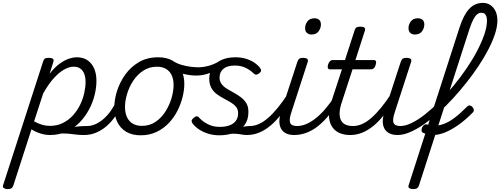

<svg xmlns="http://www.w3.org/2000/svg" viewBox="-113 -914 3450 1324"><path d="M462 17Q436 17 412.5 14Q389 11 365 8.5Q341 6 312.5 6.5Q284 7 247 13L275 -15Q310 -23 339.5 -29Q369 -35 394.5 -38.5Q420 -42 441 -43.5Q462 -45 481 -45Q490 -45 493 -35.5Q496 -26 493 -14Q490 -2 482 7.5Q474 17 462 17ZM-62 390Q-76 390 -86.5 383Q-97 376 -91 361L184 -489Q189 -505 197 -510Q205 -515 221 -515Q245 -515 252.5 -507.5Q260 -500 254 -484L229 -405Q263 -449 296.5 -473.5Q330 -498 360.5 -508.5Q391 -519 417 -519Q480 -519 516 -475Q552 -431 552 -355Q552 -310 539.5 -259Q527 -208 501 -159Q475 -110 436.5 -70Q398 -30 346.5 -6.5Q295 17 231 17Q199 17 166 6.5Q133 -4 104 -22L-22 368Q-26 379 -34.5 384.5Q-43 390 -62 390ZM122 -77Q154 -60 179.5 -53Q205 -46 231 -46Q282 -46 322 -66.5Q362 -87 391.5 -120Q421 -153 440 -192.5Q459 -232 468 -273Q477 -314 477 -348Q477 -381 468 -404.5Q459 -428 441 -441Q423 -454 395 -454Q363 -454 327.5 -433.5Q292 -413 256 -372.5Q220 -332 185 -270Z M469 17Q457 17 451 7.5Q445 -2 447.5 -14Q450 -26 460 -35.5Q470 -45 488 -45Q516 -45 544.5 -57.5Q573 -70 600.5 -93.5Q628 -117 650.5 -149Q673 -181 691 -219Q695 -232 706 -231.5Q717 -231 725 -222.5Q733 -214 729 -202Q711 -154 683 -113.5Q655 -73 621.5 -44Q588 -15 549 1Q510 17 469 17Z M857 19Q798 19 757 -5.5Q716 -30 695.5 -73.5Q675 -117 675 -172Q675 -226 694 -286.5Q713 -347 751 -400Q789 -453 845.5 -486Q902 -519 978 -519Q1036 -519 1076.5 -496Q1117 -473 1137.5 -431.5Q1158 -390 1158 -335Q1158 -294 1146.5 -246.5Q1135 -199 1111.5 -152Q1088 -105 1052 -66.5Q1016 -28 967 -4.5Q918 19 857 19ZM865 -46Q919 -46 960 -74Q1001 -102 1028.5 -146Q1056 -190 1070 -238Q1084 -286 1084 -328Q1084 -368 1070.5 -396Q1057 -424 1031.5 -439Q1006 -454 970 -454Q916 -454 874.5 -426.5Q833 -399 805 -356Q777 -313 763 -265Q749 -217 749 -177Q749 -136 762.5 -106.5Q776 -77 802.5 -61.5Q829 -46 865 -46Z M1238 -393Q1200 -393 1153.5 -404Q1107 -415 1067 -443Q1051 -454 1052 -467.5Q1053 -481 1063 -489.5Q1073 -498 1081 -493Q1105 -477 1136.5 -467.5Q1168 -458 1199 -454Q1230 -450 1253 -450Q1286 -450 1321.5 -459Q1357 -468 1393 -488Q1405 -495 1413.5 -486.5Q1422 -478 1421 -465Q1420 -452 1403 -443Q1366 -423 1339 -412.5Q1312 -402 1288.5 -397.5Q1265 -393 1238 -393Z M1471 -13Q1503 -24 1529.5 -31.5Q1556 -39 1576.5 -42Q1597 -45 1612 -45Q1621 -45 1623.5 -35.5Q1626 -26 1623 -14Q1620 -2 1612 7.5Q1604 17 1592 17Q1571 17 1550 13Q1529 9 1503 8Q1477 7 1442 13ZM1400 19Q1357 19 1320 7Q1283 -5 1256 -24Q1229 -43 1214 -64Q1208 -73 1208.5 -81.5Q1209 -90 1221 -100Q1233 -111 1242 -112Q1251 -113 1260 -103Q1282 -78 1318.5 -58.5Q1355 -39 1402 -39Q1441 -39 1469.5 -49.5Q1498 -60 1513.5 -81Q1529 -102 1529 -133Q1529 -160 1514.5 -177.5Q1500 -195 1477.5 -208.5Q1455 -222 1429 -235.5Q1403 -249 1380.5 -266Q1358 -283 1344 -308.5Q1330 -334 1330 -372Q1330 -413 1350 -446Q1370 -479 1411 -499Q1452 -519 1510 -519Q1553 -519 1587.5 -507.5Q1622 -496 1645.5 -479Q1669 -462 1680 -446Q1688 -435 1687.5 -427Q1687 -419 1675 -409Q1665 -401 1656 -399.5Q1647 -398 1638 -406Q1614 -430 1581.5 -446Q1549 -462 1506 -462Q1454 -462 1427.5 -439.5Q1401 -417 1401 -379Q1401 -353 1415.5 -334Q1430 -315 1452.5 -301.5Q1475 -288 1500.5 -274Q1526 -260 1548.5 -243Q1571 -226 1585.5 -202.5Q1600 -179 1600 -142Q1600 -87 1573 -51Q1546 -15 1500.5 2Q1455 19 1400 19Z M1591 17Q1579 17 1573 7.5Q1567 -2 1569.5 -14Q1572 -26 1582 -35.5Q1592 -45 1610 -45Q1641 -45 1672.5 -59Q1704 -73 1736.5 -101.5Q1769 -130 1803 -171.5Q1837 -213 1872 -267Q1880 -279 1890.5 -278Q1901 -277 1906.5 -268Q1912 -259 1906 -248Q1869 -183 1831.5 -133Q1794 -83 1755 -50Q1716 -17 1675 0Q1634 17 1591 17Z M1916 17Q1882 17 1859 5.5Q1836 -6 1824.5 -28Q1813 -50 1813.5 -79.5Q1814 -109 1826 -146L1938 -489Q1944 -505 1952 -510Q1960 -515 1975 -515Q1999 -515 2006.5 -507Q2014 -499 2008 -484L1896 -139Q1879 -88 1888 -66.5Q1897 -45 1935 -45Q1947 -45 1952 -35.5Q1957 -26 1955 -14Q1953 -2 1943.5 7.5Q1934 17 1916 17ZM2035 -676Q2016 -676 2003.5 -687Q1991 -698 1991 -720Q1991 -745 2007 -766.5Q2023 -788 2056 -788Q2075 -788 2087.5 -777.5Q2100 -767 2100 -745Q2100 -720 2084 -698Q2068 -676 2035 -676Z M1916 17Q1904 17 1898 7.5Q1892 -2 1894.5 -14Q1897 -26 1907 -35.5Q1917 -45 1935 -45Q1966 -45 1997.5 -58Q2029 -71 2062.5 -97Q2096 -123 2130 -162.5Q2164 -202 2199 -256Q2208 -269 2218 -268Q2228 -267 2234 -257.5Q2240 -248 2234 -237Q2197 -171 2158 -123Q2119 -75 2079.5 -44Q2040 -13 1999 2Q1958 17 1916 17Z M2302 17Q2255 17 2222.5 0.5Q2190 -16 2173 -46.5Q2156 -77 2155.5 -120Q2155 -163 2173 -216L2245 -436H2162Q2152 -436 2148.5 -444Q2145 -452 2149 -468Q2154 -484 2162.5 -492Q2171 -500 2180 -500H2266L2332 -704Q2337 -720 2345 -725Q2353 -730 2370 -730Q2394 -730 2401 -722.5Q2408 -715 2402 -699L2338 -500H2464Q2475 -500 2479 -492.5Q2483 -485 2478 -468Q2474 -452 2465.5 -444Q2457 -436 2447 -436H2318L2245 -212Q2230 -169 2229 -137Q2228 -105 2238.5 -84.5Q2249 -64 2270 -54.5Q2291 -45 2321 -45Q2333 -45 2337.5 -35.5Q2342 -26 2340.5 -14Q2339 -2 2329 7.5Q2319 17 2302 17Z M2303 17Q2291 17 2285 7.5Q2279 -2 2281.5 -14Q2284 -26 2294 -35.5Q2304 -45 2322 -45Q2353 -45 2384.5 -59Q2416 -73 2448.5 -101.5Q2481 -130 2515 -171.5Q2549 -213 2584 -267Q2592 -279 2602.5 -278Q2613 -277 2618.5 -268Q2624 -259 2618 -248Q2581 -183 2543.5 -133Q2506 -83 2467 -50Q2428 -17 2387 0Q2346 17 2303 17Z M2629 17Q2595 17 2572 5.5Q2549 -6 2537.5 -28Q2526 -50 2526.5 -79.5Q2527 -109 2539 -146L2651 -489Q2657 -505 2665 -510Q2673 -515 2688 -515Q2712 -515 2719.5 -507Q2727 -499 2721 -484L2609 -139Q2592 -88 2601 -66.5Q2610 -45 2648 -45Q2660 -45 2665 -35.5Q2670 -26 2668 -14Q2666 -2 2656.5 7.5Q2647 17 2629 17ZM2748 -676Q2729 -676 2716.5 -687Q2704 -698 2704 -720Q2704 -745 2720 -766.5Q2736 -788 2769 -788Q2788 -788 2800.5 -777.5Q2813 -767 2813 -745Q2813 -720 2797 -698Q2781 -676 2748 -676Z M2629 17Q2613 17 2608 7.5Q2603 -2 2607.5 -14Q2612 -26 2622 -35.5Q2632 -45 2648 -45Q2683 -45 2727 -66.5Q2771 -88 2819.5 -126.5Q2868 -165 2918.5 -216Q2969 -267 3016.5 -325Q3064 -383 3105.5 -444Q3147 -505 3178 -564.5Q3209 -624 3227 -676.5Q3245 -729 3245 -771Q3245 -787 3255.5 -795Q3266 -803 3280.5 -803Q3295 -803 3306 -795Q3317 -787 3317 -771Q3317 -732 3301 -682Q3285 -632 3256.5 -576.5Q3228 -521 3189 -462Q3150 -403 3104.5 -345.5Q3059 -288 3009.5 -234Q2960 -180 2908.5 -134.5Q2857 -89 2807.5 -55Q2758 -21 2712.5 -2Q2667 17 2629 17Z M2736 390Q2721 390 2710.5 384Q2700 378 2705 363L3056 -725Q3085 -814 3123.5 -854Q3162 -894 3217 -894Q3247 -894 3269.5 -878.5Q3292 -863 3304.5 -836Q3317 -809 3317 -772Q3317 -756 3306 -748.5Q3295 -741 3280.5 -741Q3266 -741 3255.5 -748.5Q3245 -756 3245 -772Q3245 -789 3241 -801Q3237 -813 3228.5 -819.5Q3220 -826 3205 -826Q3191 -826 3177.5 -815.5Q3164 -805 3151 -780Q3138 -755 3124 -713L2775 368Q2771 379 2762.5 384.5Q2754 390 2736 390ZM2874 17Q2854 17 2836.5 12.5Q2819 8 2805 2Q2795 -2 2794 -13Q2793 -24 2798 -35Q2803 -46 2812.5 -52.5Q2822 -59 2834 -55Q2841 -52 2848.5 -50.5Q2856 -49 2864.5 -48Q2873 -47 2881 -47Q2913 -47 2947.5 -59.5Q2982 -72 3021.5 -101.5Q3061 -131 3108 -179Q3117 -188 3127 -186.5Q3137 -185 3144.5 -176.5Q3152 -168 3154 -158Q3156 -148 3148 -139Q3095 -85 3046 -51Q2997 -17 2954 0Q2911 17 2874 17Z"/></svg>

Font: Playwrite DK Loopet Light
Style: Regular
Weight: 300
Version: Version 1.003